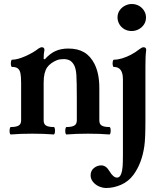

<svg xmlns="http://www.w3.org/2000/svg" viewBox="-20 -667 809 958"><path d="M40.5 -333Q36.1 -333 34.7 -342Q33.2 -351.1 34.9 -360.1Q36.6 -369.1 40.5 -369.1Q67.4 -369.1 106.7 -386.7Q146 -404.3 168.9 -422.4L170.4 -423.8Q176.3 -427.7 180.4 -429.4Q184.6 -431.2 189.5 -431.2Q195.3 -431.2 198.5 -427.7Q201.7 -424.3 201.7 -418Q199.7 -407.7 198.7 -397.5Q197.8 -387.2 197.8 -373L203.6 -371.1Q228.5 -399.4 256.3 -412.1Q284.2 -424.8 320.8 -424.8Q368.2 -424.8 399.9 -406Q431.6 -387.2 451.7 -347.7Q463.9 -322.8 469.7 -293.5Q475.6 -264.2 475.6 -227.1V-69.8H363.3V-172.9Q363.3 -259.8 361.1 -292.5Q358.9 -325.2 349.6 -342.3Q340.3 -358.9 327.9 -365.5Q315.4 -372.1 297.4 -372.1Q277.8 -372.1 263.9 -366.7Q250 -361.3 236.3 -351.6Q223.6 -342.8 215.3 -330.8Q207 -318.8 202.4 -300.3Q197.8 -281.7 197.8 -254.9V-69.8H85.4V-252.4Q85.4 -284.7 82 -301.3Q78.6 -317.9 69.1 -325.4Q59.6 -333 40.5 -333ZM34.2 -33.2Q60.5 -33.2 73 -40.5Q85.4 -47.9 85.4 -65.9V-98.6H197.8V-65.9Q197.8 -47.9 209.7 -40.5Q221.7 -33.2 248 -33.2Q252.4 -33.2 253.9 -23.9Q255.4 -14.6 253.7 -5.4Q252 3.9 248 3.9Q200.7 0 141.1 0Q81.5 0 34.2 3.9Q29.8 3.9 28.3 -5.4Q26.9 -14.6 28.6 -23.9Q30.3 -33.2 34.2 -33.2ZM312 -33.2Q338.4 -33.2 350.8 -40.5Q363.3 -47.9 363.3 -65.9V-98.6H475.6V-65.9Q475.6 -47.9 487.5 -40.5Q499.5 -33.2 525.9 -33.2Q530.3 -33.2 531.7 -23.9Q533.2 -14.6 531.5 -5.4Q529.8 3.9 525.9 3.9Q478.5 0 418.9 0Q359.4 0 312 3.9Q307.6 3.9 306.2 -5.4Q304.7 -14.6 306.4 -23.9Q308.1 -33.2 312 -33.2ZM432.1 208Q432.1 185.1 448.5 171.6Q464.8 158.2 485.4 158.2Q497.1 158.2 507.3 165.3Q517.6 172.4 526.4 187.5Q535.6 203.1 545.2 211.2Q554.7 219.2 564 219.2Q577.1 219.2 583.7 202.6Q590.3 186 591.8 164.1Q593.3 142.1 593.3 111.8V-272Q593.3 -333 548.3 -333Q543.9 -333 542.5 -342Q541 -351.1 542.7 -360.1Q544.4 -369.1 548.3 -369.1Q566.9 -369.1 589.1 -375.7Q611.3 -382.3 634 -394.3Q656.7 -406.2 676.8 -422.4Q683.1 -427.2 687.5 -429.2Q691.9 -431.2 697.3 -431.2Q703.1 -431.2 706.3 -427.7Q709.5 -424.3 709.5 -418Q707 -397.9 706.3 -379.2Q705.6 -360.4 705.6 -333V-67.9Q705.6 26.4 700.2 62Q688 147.9 646 205.1Q621.1 238.8 584 254.9Q546.9 271 510.3 271Q491.7 271 473.6 262.9Q455.6 254.9 443.8 240.2Q432.1 225.6 432.1 208ZM566.4 -580.1Q566.4 -600.1 576.9 -615.2Q587.4 -630.4 603.8 -638.7Q620.1 -647 637.2 -647Q658.2 -647 674.3 -637.5Q690.4 -627.9 699.5 -612.5Q708.5 -597.2 708.5 -580.1Q708.5 -559.6 698 -544.2Q687.5 -528.8 671.1 -520.5Q654.8 -512.2 637.2 -512.2Q616.2 -512.2 600.1 -521.7Q584 -531.2 575.2 -546.9Q566.4 -562.5 566.4 -580.1Z"/></svg>

Font: Junicode Two Beta VF
Style: Regular
Weight: 400
Designer: Peter S. Baker
Foundry: Briery Creek Software
Version: Version 1.031 beta; ttfautohint (v1.8.1.43-b0c9)